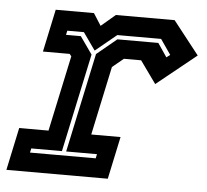

<svg xmlns="http://www.w3.org/2000/svg" viewBox="-46 -587 684 633"><g transform="rotate(5 296.0 -270.0)"><path d="M-2.5 0 27.5 -141H124.5L178 -391.5L172 -399H83.5L113.5 -540H240L265.5 -500L312.5 -540H507L593 -430.5L461.5 -324.5L408.5 -398.5H351.5L314.5 -368L266 -140.5H363L333 0ZM70 -63.5H287.5L290.5 -77.5H188.5L258.5 -406L324.5 -460.5H460L490.5 -415.5L502.5 -424.5L468 -474.5H323L253 -417L212.5 -474.5H157.5L154.5 -460.5H203.5L244 -403L174.5 -77.5H73Z"/></g></svg>

Font: Tourney Thin
Style: Bold Italic
Weight: 700
Italic angle: -12°
Version: Version 1.015